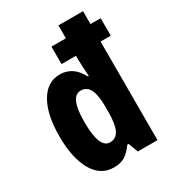

<svg xmlns="http://www.w3.org/2000/svg" viewBox="-185 -865 888 980"><g transform="rotate(-30 259.0 -375.0)"><path d="M197 10Q119 10 76.5 -64.5Q34 -139 34 -267Q34 -395 76.5 -467.5Q119 -540 193 -540Q231 -540 261 -520.5Q291 -501 313 -459H318Q316 -494 314.5 -518.5Q313 -543 313 -559V-581H228V-684H313V-760H458V-684H518V-581H458V0H342L321 -57H313Q288 -22 262.5 -6Q237 10 197 10ZM243 -111Q280 -111 296.5 -145Q313 -179 313 -253V-281Q313 -350 296.5 -382.5Q280 -415 244 -415Q181 -415 181 -267Q181 -111 243 -111Z"/></g></svg>

Font: Noto Sans Myanmar UI ExtraCondensed ExtraBold
Style: Regular
Weight: 800
Width: 2
Designer: Monotype Design Team
Foundry: Monotype Imaging Inc.
Version: Version 2.103; ttfautohint (v1.8.4.7-5d5b)